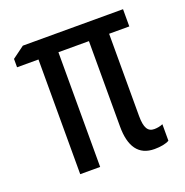

<svg xmlns="http://www.w3.org/2000/svg" viewBox="-103 -631 707 733"><g transform="rotate(-20 250.0 -264.5)"><path d="M404 7C428 7 451 3 464 -5V-72C453 -67 440 -65 429 -65C403 -65 391 -84 391 -132V-466H473V-536H66L17 -500V-466H104V0H185V-466H309V-119C309 -38 339 7 404 7Z"/></g></svg>

Font: Noto Sans Mono ExtraCondensed
Style: Regular
Weight: 400
Width: 2
Designer: Monotype Design Team
Foundry: Monotype Imaging Inc.
Version: Version 2.014